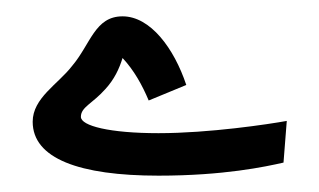

<svg xmlns="http://www.w3.org/2000/svg" viewBox="-20 -209 391 235"><path d="M174 6C254 6 305 -5 327 -10L331 -61C309 -57 236 -46 174 -46C114 -46 79 -55 79 -66C79 -78 93 -82 109 -100C120 -112 126 -125 130 -138C144 -123 154 -105 162 -86L208 -105C193 -150 164 -189 130 -189C96 -189 91 -155 68 -128C51 -106 20 -89 20 -60C20 -15 77 6 174 6Z"/></svg>

Font: Noto Sans Arabic
Style: Regular
Weight: 400
Designer: Monotype Design Team, Nadine Chahine, Nizar Qandah and Khaled Hosny
Foundry: Monotype Imaging Inc.
Version: Version 2.012